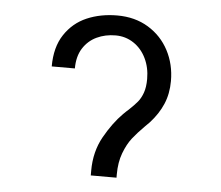

<svg xmlns="http://www.w3.org/2000/svg" viewBox="-42 -547 685 595"><g transform="rotate(5 300.0 -249.5)"><path d="M344 -197Q354.5 -207.5 360 -212Q377.5 -228.5 387 -240Q396.5 -251.5 402.8 -269Q409 -286.5 409 -312Q409 -347.5 395 -376.2Q381 -405 356 -421.5Q331 -438 300 -438Q268 -438 241.5 -425.5Q215 -413 199 -387.8Q183 -362.5 183 -325H111Q111 -385 137 -424.2Q163 -463.5 205.5 -481.8Q248 -500 300 -500Q355 -500 396.5 -474.8Q438 -449.5 460.5 -406.8Q483 -364 483 -312Q483 -272.5 469.2 -240.2Q455.5 -208 429 -179L415 -165Q392.5 -142.5 377.8 -123.8Q363 -105 352 -76Q341 -47 341 -9V1H261V-14Q261 -73 287.2 -119.8Q313.5 -166.5 344 -197Z"/></g></svg>

Font: JuliaMono
Style: Regular
Weight: 400
Monospace: yes
Designer: cormullion
Foundry: corm
Version: Version 0.055; ttfautohint (v1.8.4)